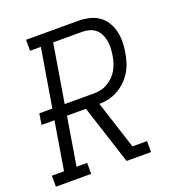

<svg xmlns="http://www.w3.org/2000/svg" viewBox="-146 -843 879 952"><g transform="rotate(-20 293.5 -367.5)"><path d="M-13 0V-58H51L93 -312H25L34 -370H103L154 -677H97V-735H372Q400 -735 427.5 -729Q455 -723 477.5 -708Q500 -693 514.5 -670.5Q529 -648 536 -621.5Q543 -595 543 -566Q543 -537 538 -509Q534 -484 526.5 -459Q519 -434 505 -411Q491 -388 471.5 -369Q452 -350 429 -337Q406 -324 380.5 -318Q355 -312 330 -312L412 -58H489V0H360L259 -312H159L117 -58H173V0ZM168 -370H321Q340 -370 359 -374Q378 -378 395 -388Q412 -398 426.5 -412.5Q441 -427 450.5 -444.5Q460 -462 465.5 -480.5Q471 -499 474 -518Q477 -537 477.5 -556.5Q478 -576 474.5 -594Q471 -612 463 -628Q455 -644 441 -655.5Q427 -667 409 -672Q391 -677 372 -677H219Z"/></g></svg>

Font: Iosevka Slab LtExObl
Style: Regular
Weight: 300
Width: 7
Italic angle: -9°
Monospace: yes
Designer: Belleve Invis
Foundry: Belleve Invis
Version: Version 11.1.0; ttfautohint (v1.8.3)